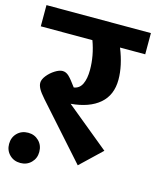

<svg xmlns="http://www.w3.org/2000/svg" viewBox="-136 -772 753 927"><g transform="rotate(15 240.5 -308.5)"><path d="M502 -587H376Q409 -505 409 -435Q409 -358 358.5 -314.5Q308 -271 216 -263L432 -86L326 15L88 -252Q65 -278 56.5 -294Q48 -310 48 -323Q48 -340 63.5 -359.5Q79 -379 100.5 -392.5Q122 -406 138 -406Q155 -406 169.5 -392.5Q184 -379 210 -343Q238 -347 251 -374Q264 -401 264 -445Q264 -516 238 -587H-20V-693H502ZM-21 1Q-21 -32 0.5 -53.5Q22 -75 55 -75Q87 -75 108.5 -53.5Q130 -32 130 1Q130 33 108.5 54.5Q87 76 55 76Q22 76 0.5 54.5Q-21 33 -21 1Z"/></g></svg>

Font: FiraGOUPP
Style: Bold
Weight: 700
Designer: bBox Type
Foundry: bBox Type GmbH
Version: Version 1.001